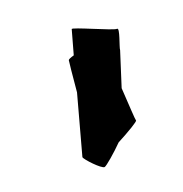

<svg xmlns="http://www.w3.org/2000/svg" viewBox="-107 -785 549 575"><g transform="rotate(-30 168.0 -497.5)"><path d="M52 -353C51 -346 85 -294 95 -294C101 -294 140 -317 168 -337C209 -350 248 -365 246 -368C245 -371 251 -419 257 -473L310 -574C311 -582 345 -634 334 -634C323 -634 217 -708 216 -701L182 -630C171 -629 163 -627 162 -625C161 -623 149 -581 135 -529Z"/></g></svg>

Font: Ampere
Style: SCUltExtIta
Weight: 400
Version: Version 1